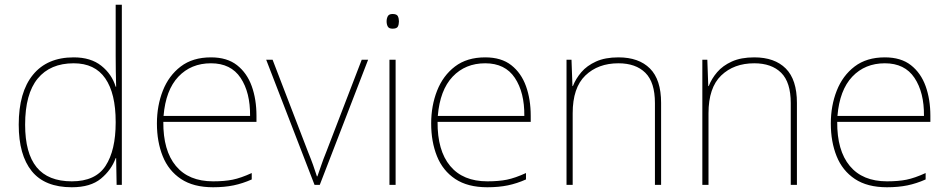

<svg xmlns="http://www.w3.org/2000/svg" viewBox="-20 -780 4006 810"><path d="M283 10Q169 10 114 -58Q59 -126 59 -254Q59 -391 119 -464.5Q179 -538 291 -538Q363 -538 407.5 -502.5Q452 -467 468 -414H470Q469 -448 468.5 -480Q468 -512 468 -543V-760H494V0H472L470 -113H468Q450 -63 406 -26.5Q362 10 283 10ZM283 -15Q383 -15 425.5 -80.5Q468 -146 468 -263V-266Q468 -386 424 -449.5Q380 -513 291 -513Q192 -513 139 -448.5Q86 -384 86 -254Q86 -134 134.5 -74.5Q183 -15 283 -15Z M870 -538Q938 -538 980 -505Q1022 -472 1042 -416.5Q1062 -361 1062 -291V-266H669Q668 -145 722 -80Q776 -15 879 -15Q927 -15 961.5 -22Q996 -29 1042 -50V-23Q1004 -6 965.5 2Q927 10 879 10Q796 10 743.5 -25Q691 -60 666.5 -121Q642 -182 642 -259Q642 -334 667 -397.5Q692 -461 742.5 -499.5Q793 -538 870 -538ZM870 -513Q786 -513 732.5 -456.5Q679 -400 670 -291H1035Q1036 -390 995 -451.5Q954 -513 870 -513Z M1307 0 1103 -528H1130L1280 -138Q1293 -106 1301 -83.5Q1309 -61 1317 -36H1319Q1328 -61 1335.5 -83.5Q1343 -106 1356 -138L1506 -528H1533L1329 0Z M1636 -721Q1654 -721 1658.5 -711.5Q1663 -702 1663 -690Q1663 -677 1658.5 -668Q1654 -659 1636 -659Q1621 -659 1616 -668Q1611 -677 1611 -690Q1611 -702 1616 -711.5Q1621 -721 1636 -721ZM1649 -528V0H1623V-528Z M2027 -538Q2095 -538 2137 -505Q2179 -472 2199 -416.5Q2219 -361 2219 -291V-266H1826Q1825 -145 1879 -80Q1933 -15 2036 -15Q2084 -15 2118.5 -22Q2153 -29 2199 -50V-23Q2161 -6 2122.5 2Q2084 10 2036 10Q1953 10 1900.5 -25Q1848 -60 1823.5 -121Q1799 -182 1799 -259Q1799 -334 1824 -397.5Q1849 -461 1899.5 -499.5Q1950 -538 2027 -538ZM2027 -513Q1943 -513 1889.5 -456.5Q1836 -400 1827 -291H2192Q2193 -390 2152 -451.5Q2111 -513 2027 -513Z M2589 -538Q2675 -538 2722 -491Q2769 -444 2769 -346V0H2743V-345Q2743 -433 2702.5 -473Q2662 -513 2589 -513Q2503 -513 2449.5 -461.5Q2396 -410 2396 -302V0H2370V-528H2391L2395 -417H2397Q2409 -448 2432.5 -475.5Q2456 -503 2494.5 -520.5Q2533 -538 2589 -538Z M3162 -538Q3248 -538 3295 -491Q3342 -444 3342 -346V0H3316V-345Q3316 -433 3275.5 -473Q3235 -513 3162 -513Q3076 -513 3022.5 -461.5Q2969 -410 2969 -302V0H2943V-528H2964L2968 -417H2970Q2982 -448 3005.5 -475.5Q3029 -503 3067.5 -520.5Q3106 -538 3162 -538Z M3713 -538Q3781 -538 3823 -505Q3865 -472 3885 -416.5Q3905 -361 3905 -291V-266H3512Q3511 -145 3565 -80Q3619 -15 3722 -15Q3770 -15 3804.5 -22Q3839 -29 3885 -50V-23Q3847 -6 3808.5 2Q3770 10 3722 10Q3639 10 3586.5 -25Q3534 -60 3509.5 -121Q3485 -182 3485 -259Q3485 -334 3510 -397.5Q3535 -461 3585.5 -499.5Q3636 -538 3713 -538ZM3713 -513Q3629 -513 3575.5 -456.5Q3522 -400 3513 -291H3878Q3879 -390 3838 -451.5Q3797 -513 3713 -513Z"/></svg>

Font: Noto Sans Myanmar UI Thin
Style: Regular
Weight: 100
Designer: Monotype Design Team
Foundry: Monotype Imaging Inc.
Version: Version 2.103; ttfautohint (v1.8.4.7-5d5b)